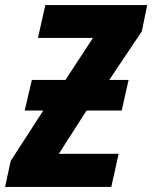

<svg xmlns="http://www.w3.org/2000/svg" viewBox="-58 -734 598 754"><path d="M-38 0H379L408 -130H173L282 -300H420L447 -420H371L499 -611L520 -714H120L91 -585H307L199 -420H67L39 -300H112L-16 -102Z"/></svg>

Font: Noto Sans Display SemiCondensed Extra
Style: Italic
Weight: 800
Width: 4
Italic angle: -12°
Designer: Monotype Design Team
Foundry: Monotype Imaging Inc.
Version: Version 1.900